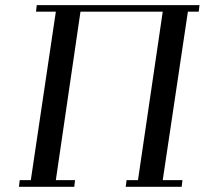

<svg xmlns="http://www.w3.org/2000/svg" viewBox="-20 -722 791 742"><path d="M53.2 0 56.2 -25.9H99.1L195.8 -676.8H119.1L122.1 -702.1H751L748 -676.8H706.1L608.9 -25.9H685.1L682.1 0H465.8L469.2 -25.9H513.2L608.9 -676.8H291L195.8 -25.9H270L267.1 0Z"/></svg>

Font: Dehuti Alt
Style: Bold-Italic
Weight: 700
Version: Version 1.2